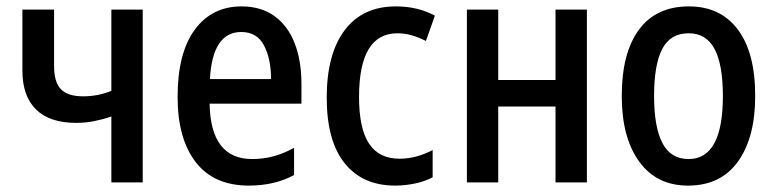

<svg xmlns="http://www.w3.org/2000/svg" viewBox="-20 -570 2420 600"><path d="M328 0V-206Q302 -197 274.5 -191.5Q247 -186 218 -186Q135 -186 92.5 -228Q50 -270 50 -349V-540H149V-364Q149 -313 170.5 -291Q192 -269 240 -269Q262 -269 283.5 -273Q305 -277 328 -286V-540H426V0Z M758 10Q648 10 591.5 -63.5Q535 -137 535 -267Q535 -404 588.5 -477Q642 -550 735 -550Q796 -550 838 -519.5Q880 -489 901 -434.5Q922 -380 922 -308V-246H635Q638 -73 768 -73Q801 -73 832.5 -81Q864 -89 899 -108V-23Q838 10 758 10ZM636 -323H827Q827 -386 805 -428Q783 -470 734 -470Q644 -470 636 -323Z M1215 10Q1113 10 1057 -60Q1001 -130 1001 -265Q1001 -401 1057 -475.5Q1113 -550 1217 -550Q1286 -550 1339 -521L1311 -442Q1287 -454 1265.5 -460Q1244 -466 1222 -466Q1102 -466 1102 -267Q1102 -169 1133 -121.5Q1164 -74 1229 -74Q1280 -74 1332 -101V-16Q1308 -3 1276.5 3.5Q1245 10 1215 10Z M1439 0V-540H1537V-320H1716V-540H1814V0H1716V-237H1537V0Z M2130 10Q2032 10 1977.5 -65Q1923 -140 1923 -270Q1923 -404 1976.5 -477Q2030 -550 2133 -550Q2231 -550 2285.5 -478Q2340 -406 2340 -270Q2340 -140 2286 -65Q2232 10 2130 10ZM2132 -73Q2239 -73 2239 -270Q2239 -368 2213 -417Q2187 -466 2132 -466Q2075 -466 2049.5 -417Q2024 -368 2024 -270Q2024 -173 2050 -123Q2076 -73 2132 -73Z"/></svg>

Font: Noto Sans Condensed Medium
Style: Regular
Weight: 500
Width: 3
Designer: Monotype Design Team
Foundry: Monotype Imaging Inc.
Version: Version 2.013; ttfautohint (v1.8.4.7-5d5b)